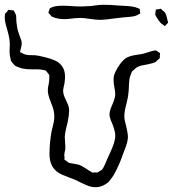

<svg xmlns="http://www.w3.org/2000/svg" viewBox="-34 -730 728 803"><path d="M437 -652Q430 -651 413.5 -649Q397 -647 383 -647Q370 -647 342 -651Q316 -655 303 -655Q285 -655 253 -651Q247 -650 235 -650Q209 -650 189 -658Q188 -659 185.5 -659.5Q183 -660 182 -661Q180 -663 174 -671Q169 -674 169 -677Q168 -679 169 -681Q170 -683 171 -684Q172 -686 172.5 -689.5Q173 -693 174 -694Q175 -696 180 -698Q185 -700 187 -701Q191 -703 207 -705Q214 -706 228 -706Q247 -706 256 -705Q286 -703 300 -703Q319 -703 328 -704Q340 -704 348.5 -705Q357 -706 362 -707Q382 -710 400 -710Q430 -710 460 -707Q486 -705 496 -705Q526 -703 540 -697Q541 -696 545 -695Q549 -694 550 -693Q551 -692 551 -684Q551 -683 552 -678.5Q553 -674 552 -673Q551 -672 548.5 -671Q546 -670 545 -670Q543 -669 540 -667Q537 -665 533 -664Q528 -662 523 -661.5Q518 -661 513 -660Q485 -658 437 -652ZM620 -659 615 -669Q615 -672 616 -676.5Q617 -681 617 -684Q618 -685 617.5 -687Q617 -689 618 -690Q619 -691 626 -691Q629 -691 633.5 -692.5Q638 -694 640 -693L643 -689Q653 -681 655 -679Q662 -669 666 -647Q669 -638 669 -635Q663 -629 663 -629Q662 -628 660 -625.5Q658 -623 656 -621Q655 -620 651 -624Q639 -633 638 -634Q627 -647 620 -659ZM616 -519Q622 -519 630 -511Q635 -509 635 -508Q636 -507 635.5 -505.5Q635 -504 635 -503Q634 -500 634.5 -494.5Q635 -489 634 -487Q630 -483 630 -483Q620 -473 617 -471Q609 -466 584 -461Q580 -460 563.5 -457Q547 -454 536 -447L525 -437L518 -431Q517 -429 514 -421Q508 -408 507 -396Q505 -376 505 -366Q505 -361 504 -348Q503 -335 501 -324L495 -297Q486 -265 486 -244Q486 -229 494 -201Q495 -196 498 -182Q501 -168 501 -157Q501 -137 487 -103Q475 -69 468 -52Q453 -17 441 3Q427 24 420 31Q409 41 394.5 47Q380 53 365 53Q351 53 338 48.5Q325 44 305 34Q283 23 280 22L257 13Q236 5 224.5 0Q213 -5 202 -14Q173 -38 173 -86Q173 -134 182 -182Q184 -191 187.5 -204.5Q191 -218 192 -227Q193 -232 193 -242Q193 -257 190 -270Q184 -290 180 -299Q166 -333 166 -351Q166 -363 169 -375Q173 -395 172 -404Q172 -405 172.5 -410Q173 -415 171 -418Q171 -419 166 -424Q160 -433 157 -435L149 -437Q135 -440 124 -440Q119 -440 97.5 -440Q76 -440 57 -444Q34 -451 27 -457Q23 -461 22 -463Q20 -465 17.5 -467.5Q15 -470 13 -474Q10 -479 10 -485Q6 -498 6 -515L7 -546Q7 -564 2 -583.5Q-3 -603 -4 -607Q-10 -626 -13 -642Q-14 -648 -14 -654.5Q-14 -661 -14 -664Q-13 -666 -13.5 -668Q-14 -670 -13 -672Q-12 -675 -5 -680Q-1 -688 2 -689L10 -688Q12 -687 17 -687Q22 -687 23 -686Q24 -686 26 -681Q27 -679 29.5 -674.5Q32 -670 33 -667Q34 -663 34 -653Q34 -648 34.5 -640Q35 -632 37 -621Q38 -609 43.5 -593.5Q49 -578 52 -569Q56 -561 56 -556L57 -549Q57 -540 53 -526L50 -515Q50 -513 50 -513Q50 -513 52 -511L62 -506Q73 -500 89.5 -499.5Q106 -499 112 -499Q126 -498 149 -492Q179 -485 199 -475.5Q219 -466 230 -446Q238 -431 238 -409Q238 -399 236 -383Q235 -378 232.5 -367Q230 -356 230 -349Q230 -335 242 -311Q252 -291 254 -280Q255 -275 255 -265Q255 -249 249 -219Q248 -214 244 -199Q237 -169 237 -159L238 -137Q240 -117 239 -105Q238 -101 236.5 -94.5Q235 -88 235 -84Q234 -79 236 -73Q236 -71 235.5 -67.5Q235 -64 236 -62Q238 -60 240.5 -59Q243 -58 245 -56L254 -49L264 -47Q269 -46 279 -44.5Q289 -43 296 -41Q307 -37 320 -28.5Q333 -20 341 -15Q343 -14 347 -11.5Q351 -9 353 -8L364 -9Q366 -9 369 -8.5Q372 -8 374 -9Q376 -10 384 -15Q385 -16 388.5 -17.5Q392 -19 393 -21Q393 -21 399 -30Q404 -39 415 -66Q418 -73 427.5 -93.5Q437 -114 442.5 -131Q448 -148 448 -162Q448 -177 443 -191.5Q438 -206 437 -209Q435 -213 429.5 -227Q424 -241 424 -252Q424 -267 436 -293Q448 -321 448 -336Q448 -347 444 -367Q443 -372 442 -379.5Q441 -387 441 -397Q441 -409 443 -415Q447 -428 458 -447Q475 -475 494 -488Q509 -496 530 -499.5Q551 -503 559 -504Q569 -506 600 -516Q612 -519 616 -519ZM655 -560 653 -568Z"/></svg>

Font: Rubik-Burned
Style: Regular
Weight: 400
Designer: NaN (generative design), Hubert & Fischer (Rubik source font outlines)
Foundry: NaN, Hubert & Fischer
Version: Version 1.000